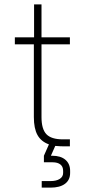

<svg xmlns="http://www.w3.org/2000/svg" viewBox="-20 -670 408 879"><path d="M301 112V122Q301 154 277.5 171.5Q254 189 211 189H171V159H211Q238 159 253.5 149Q269 139 269 122V112Q269 93 256.5 83Q244 73 221 73H181V43L204 -9Q168 -22 151.5 -52Q135 -82 135 -134V-467H48V-499H136V-650H170V-499H300V-467H170V-134Q170 -79 192.5 -55.5Q215 -32 268 -32H300V0H272Q257 0 233 -2L213 43H219Q258 43 279.5 61.5Q301 80 301 112Z"/></svg>

Font: Bai Jamjuree ExtraLight
Style: Regular
Weight: 275
Designer: Katatrad Aksorn Co.,Ltd.
Foundry: Cadson Demak Co.,Ltd.
Version: Version 1.000; ttfautohint (v1.6)